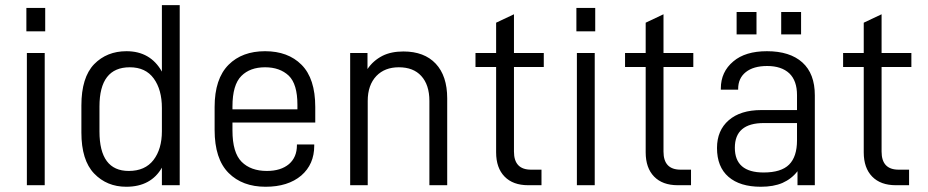

<svg xmlns="http://www.w3.org/2000/svg" viewBox="-20 -710 3558 736"><path d="M83 -506.8H151.4V0H83ZM81.1 -679.7H153.3V-589.8H81.1Z M292 -202.1V-305.7Q292 -413.1 340.8 -463.9Q389.6 -513.7 464.8 -513.7Q556.6 -513.7 600.6 -435.5V-690.4H668.9V0H600.6V-67.4Q580.1 -31.2 545.9 -12.7Q511.7 5.9 463.9 5.9Q389.6 5.9 340.8 -44.9Q292 -95.7 292 -202.1ZM600.6 -207V-295.9Q600.6 -366.2 569.3 -409.2Q538.1 -452.1 477.5 -452.1Q361.3 -452.1 361.3 -301.8V-206.1Q361.3 -54.7 473.6 -54.7Q536.1 -54.7 568.4 -96.7Q600.6 -138.7 600.6 -207Z M871.1 -240.2V-210Q871.1 -125 906.2 -89.8Q941.4 -54.7 1002.9 -54.7Q1056.6 -54.7 1087.9 -81.1Q1118.2 -107.4 1118.2 -153.3V-156.2H1184.6V-151.4Q1184.6 -80.1 1134.8 -37.1Q1084 5.9 998 5.9Q909.2 5.9 856.4 -46.9Q802.7 -100.6 802.7 -211.9V-299.8Q802.7 -408.2 856.4 -461.9Q908.2 -513.7 996.1 -513.7Q1084 -513.7 1135.7 -461.9Q1188.5 -409.2 1188.5 -299.8V-240.2ZM905.3 -418.9Q871.1 -384.8 871.1 -301.8V-291H1120.1V-308.6Q1120.1 -387.7 1086.9 -419.9Q1052.7 -452.1 996.1 -452.1Q938.5 -452.1 905.3 -418.9Z M1322.3 -506.8H1388.7V-445.3Q1410.2 -477.5 1446.3 -496.1Q1479.5 -512.7 1526.4 -512.7Q1606.4 -512.7 1650.4 -465.8Q1694.3 -418.9 1694.3 -333V0H1626V-323.2Q1626 -384.8 1594.7 -418.9Q1564.5 -452.1 1508.8 -452.1Q1455.1 -452.1 1422.9 -418.9Q1389.6 -383.8 1389.6 -323.2V0H1322.3Z M1950.2 -453.1V-128.9Q1950.2 -59.6 2015.6 -59.6H2055.7V0H2004.9Q1946.3 0 1914.1 -33.2Q1881.8 -66.4 1881.8 -126V-453.1H1802.7V-506.8H1881.8V-623L1950.2 -655.3V-506.8H2064.5V-453.1Z M2191.4 -506.8H2259.8V0H2191.4ZM2189.5 -679.7H2261.7V-589.8H2189.5Z M2523.4 -453.1V-128.9Q2523.4 -59.6 2588.9 -59.6H2628.9V0H2578.1Q2519.5 0 2487.3 -33.2Q2455.1 -66.4 2455.1 -126V-453.1H2376V-506.8H2455.1V-623L2523.4 -655.3V-506.8H2637.7V-453.1Z M3103.5 -344.7V0H3037.1V-53.7Q3014.6 -24.4 2979.5 -8.8Q2945.3 5.9 2896.5 5.9Q2816.4 5.9 2772.5 -32.2Q2728.5 -70.3 2728.5 -142.6Q2728.5 -210 2773.4 -249Q2818.4 -288.1 2898.4 -288.1H3035.2V-345.7Q3035.2 -400.4 3005.9 -428.7Q2975.6 -457 2920.9 -457Q2868.2 -457 2838.9 -433.6Q2809.6 -410.2 2809.6 -369.1V-366.2H2743.2V-371.1Q2743.2 -434.6 2791 -474.6Q2836.9 -513.7 2919.9 -513.7Q3007.8 -513.7 3055.7 -470.7Q3103.5 -427.7 3103.5 -344.7ZM3035.2 -171.9V-238.3H2908.2Q2796.9 -238.3 2796.9 -143.6Q2796.9 -48.8 2907.2 -48.8Q2974.6 -48.8 3004.9 -79.1Q3035.2 -109.4 3035.2 -171.9ZM2803.7 -664.1H2879.9V-578.1H2803.7ZM2974.6 -664.1H3050.8V-578.1H2974.6Z M3359.4 -453.1V-128.9Q3359.4 -59.6 3424.8 -59.6H3464.8V0H3414.1Q3355.5 0 3323.2 -33.2Q3291 -66.4 3291 -126V-453.1H3211.9V-506.8H3291V-623L3359.4 -655.3V-506.8H3473.6V-453.1Z"/></svg>

Font: Altinn-DIN
Style: Regular
Weight: 400
Designer: Charles Nix
Foundry: Altinn
Version: Version 2.00